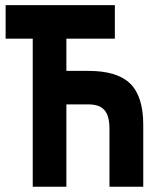

<svg xmlns="http://www.w3.org/2000/svg" viewBox="-20 -713 626 733"><path d="M397.9 0V-221.7Q397.9 -270.5 378.9 -292.5Q359.9 -314.5 317.4 -314.5H233.4V0H105V-565.4H1.5V-693.4H418.5V-565.4H233.4V-442.4H317.4Q427.7 -442.4 477.3 -393.6Q526.9 -344.7 526.9 -236.3V0Z"/></svg>

Font: Cascadia Mono PL
Style: Bold
Weight: 700
Monospace: yes
Designer: Aaron Bell
Foundry: Saja Typeworks
Version: Version 2404.023; ttfautohint (v1.8.4)